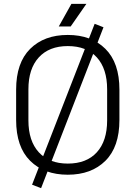

<svg xmlns="http://www.w3.org/2000/svg" viewBox="-20 -896 706 1000"><path d="M64 -271V-429Q64 -569 137 -641.5Q210 -714 333 -714Q456 -714 529 -641.5Q602 -569 602 -429V-271Q602 -131 529 -58.5Q456 14 333 14Q210 14 137 -58.5Q64 -131 64 -271ZM538 -269V-431Q538 -538 484.5 -597Q431 -656 333 -656Q236 -656 182 -597Q128 -538 128 -431V-269Q128 -162 182 -103Q236 -44 333 -44Q431 -44 484.5 -103Q538 -162 538 -269ZM194 84 147 66 473 -772 519 -754ZM286 -758 352 -876H430L348 -758Z"/></svg>

Font: Space 7353
Style: Regular
Weight: 400
Designer: Christine Claussen + Ruben Lyon  (Space 7353)
Version: Version 1.000;FEAKit 1.0